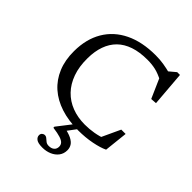

<svg xmlns="http://www.w3.org/2000/svg" viewBox="-265 -855 1249 1249"><g transform="rotate(45 359.5 -230.0)"><path d="M439 -47Q480.5 -47 521 -54Q561.5 -61 599.5 -75.5L561 -43.5L630 -192H670L652.5 -30Q617.5 -13 559 -1.5Q500.5 10 435 10Q346.5 10 275.5 -13Q204.5 -36 154.5 -80.2Q104.5 -124.5 77.8 -188.8Q51 -253 51.5 -336Q52 -446.5 99 -526.5Q146 -606.5 234.2 -649.5Q322.5 -692.5 446.5 -692.5Q485.5 -692.5 520 -687Q554.5 -681.5 596.5 -670.5L567.5 -667L623 -713.5H648.5L668 -473.5L627 -470.5L560 -622.5L582.5 -595.5Q539.5 -618 505 -626Q470.5 -634 429.5 -634Q358 -634 305 -616Q252 -598 217.2 -563.5Q182.5 -529 164.8 -479.2Q147 -429.5 146.5 -365.5Q145.5 -288 166.8 -228.8Q188 -169.5 227 -129Q266 -88.5 320 -67.8Q374 -47 439 -47ZM349.5 254Q309.5 254 293.2 241.8Q277 229.5 277 212Q277 199.5 285.2 192Q293.5 184.5 304.5 184.5Q315.5 184.5 324.2 192.5Q333 200.5 343.8 208.8Q354.5 217 371 217Q395.5 217 409.2 205Q423 193 423 172Q423 156 413.2 144.8Q403.5 133.5 378.8 125.5Q354 117.5 309 111.5V102L404 -20.5H447.5L356 102L353 58Q402 66.5 429.2 80.2Q456.5 94 467 111.8Q477.5 129.5 477.5 150.5Q477.5 182.5 460 205.8Q442.5 229 413.2 241.5Q384 254 349.5 254Z"/></g></svg>

Font: Newsreader
Style: Regular
Weight: 400
Designer: Hugues Gentile
Foundry: Production Type
Version: Version 1.003